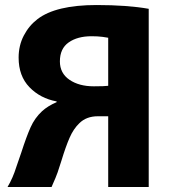

<svg xmlns="http://www.w3.org/2000/svg" viewBox="-20 -715 680 763"><path d="M10 28Q31 -7 45 -52L65 -110Q85 -172 101.5 -209Q118 -246 147 -273Q170 -294 205 -309V-312Q140 -324 97 -368.5Q54 -413 54 -486Q54 -534 74.5 -573.5Q95 -613 129 -639Q202 -695 364 -695Q486 -695 571 -680V28H410V-253H369Q323 -253 295 -225Q272 -203 256.5 -167.5Q241 -132 224 -76L209 -30Q199 -3 194 7L185 28ZM410 -565Q406 -566 387.5 -568.5Q369 -571 344 -571Q288 -571 253 -546.5Q218 -522 218 -471Q218 -424 256 -398Q294 -372 353 -372Q395 -372 410 -374Z"/></svg>

Font: BM Euljiro oraeorae
Style: Regular
Weight: 400
Designer: Bongjin Kim; Bomjun Kim; Myungsoo Han; Hyesun Chae; Mikyoung Jeong; Wujin Sim; Minjae Kang; Suwha Jang;
Foundry: Sandoll Inc.
Version: Version 1.000;hotconv 1.0.109;makeexe 2.5.65596